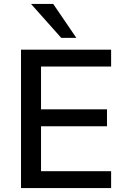

<svg xmlns="http://www.w3.org/2000/svg" viewBox="-20 -958 643 978"><path d="M87 0V-705H546V-619H189V-401H525V-315H189V-86H546V0ZM292 -765 138 -938H251L369 -765Z"/></svg>

Font: Nunito Sans 11pt SemiBold
Style: Regular
Weight: 600
Version: Version 3.101;gftools[0.9.27]